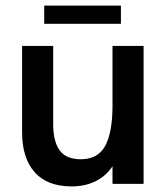

<svg xmlns="http://www.w3.org/2000/svg" viewBox="-20 -657 599 686"><path d="M59 -184V-493H170V-214Q170 -152 193 -120Q216 -88 269 -88Q330 -88 356 -136Q382 -184 382 -281V-493H493V0H382V-63Q358 -27 320.5 -9Q283 9 236 9Q149 9 104 -41.5Q59 -92 59 -184ZM138 -637H412V-572H138Z"/></svg>

Font: Hanken Grotesk SemiBold
Style: Regular
Weight: 600
Designer: Alfredo Marco Pradil
Foundry: Hanken Design Co.
Version: Version 3.014